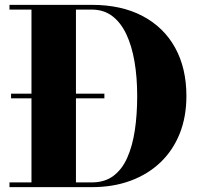

<svg xmlns="http://www.w3.org/2000/svg" viewBox="-20 -770 830 790"><path d="M25.5 -365.5V-384.5H409.5V-365.5ZM358 -750Q480 -750 567.2 -703.8Q654.5 -657.5 700.8 -573.2Q747 -489 747 -375Q747 -289.5 719.5 -220.5Q692 -151.5 640.5 -102.2Q589 -53 517.5 -26.5Q446 0 358 0H19V-19.5H109.5V-730.5H19V-750ZM292.5 -19.5H358Q410.5 -19.5 446.2 -46Q482 -72.5 503.5 -120.8Q525 -169 534.8 -233.8Q544.5 -298.5 544.5 -375Q544.5 -451.5 533.5 -516.2Q522.5 -581 499.8 -629.2Q477 -677.5 441.8 -704Q406.5 -730.5 358 -730.5H292.5Z"/></svg>

Font: Bodoni Moda 11pt ExtraBold
Style: Regular
Weight: 800
Designer: Owen Earl
Foundry: indestructible type
Version: Version 2.004